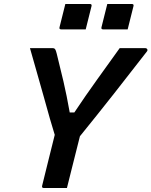

<svg xmlns="http://www.w3.org/2000/svg" viewBox="-20 -941 758 961"><path d="M315 0H199Q188 0 191 -12Q207 -76 222.5 -139.5Q238 -203 254 -266Q244 -297 229.5 -348Q215 -399 198 -460.5Q181 -522 163 -584Q145 -646 130 -700H244Q252 -700 256 -694.5Q260 -689 264 -672Q281 -605 297.5 -534Q314 -463 329 -378H352Q408 -462 465.5 -542Q523 -622 579 -700H707Q714 -700 717 -694.5Q720 -689 715 -683Q633 -577 549.5 -471Q466 -365 380 -259Q370 -219 360 -179.5Q350 -140 340 -100Q334 -75 327.5 -50Q321 -25 315 0ZM307 -921H430Q441 -921 438 -910L409 -794H286Q275 -794 278 -805ZM517 -921H640Q651 -921 648 -910L619 -794H496Q485 -794 488 -805Z"/></svg>

Font: Recursive Sn Lnr St SmB
Style: Italic
Weight: 600
Italic angle: -15°
Version: Version 1.079;hotconv 1.0.112;makeotfexe 2.5.65598; ttfautoh